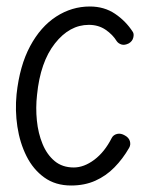

<svg xmlns="http://www.w3.org/2000/svg" viewBox="-20 -561 487 591"><path d="M199 10Q150.5 10 116.2 -14.8Q82 -39.5 61.5 -80.5Q41 -121.5 33.5 -171.2Q26 -221 31 -271Q40.5 -359 72.8 -419Q105 -479 153 -510Q201 -541 256.5 -541Q301 -541 334.2 -518.5Q367.5 -496 389 -462.5Q393 -456 390.2 -445Q387.5 -434 376.5 -427.5Q363.5 -421 354 -424Q344.5 -427 339.5 -434Q327 -454.5 305 -469.5Q283 -484.5 253.5 -484.5Q194 -484.5 149 -427.2Q104 -370 94 -269Q89.5 -229.5 93.5 -190Q97.5 -150.5 111 -117.8Q124.5 -85 148.2 -65.2Q172 -45.5 207 -45.5Q238.5 -45.5 270.2 -69.2Q302 -93 324 -136.5Q329 -146 340.5 -148.8Q352 -151.5 364.5 -144Q376.5 -137.5 379.8 -126.5Q383 -115.5 377.5 -106Q358 -72 332.2 -45.8Q306.5 -19.5 273.5 -4.8Q240.5 10 199 10Z"/></svg>

Font: Edu SA Hand
Style: Regular
Weight: 400
Designer: Tina and Corey Anderson, Eben Sorkin, Mirko Velimirovic
Foundry: Google for Education
Version: Version 2.000